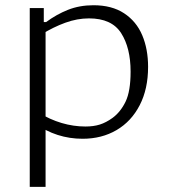

<svg xmlns="http://www.w3.org/2000/svg" viewBox="-20 -532 660 752"><path d="M158.5 200H96.5V-500.5H151.5V-442.5L158.5 -435.5ZM303.5 11.5Q252.5 11.5 205.8 -3.5Q159 -18.5 120.5 -47L132.5 -90.5Q175 -64 221.5 -50.2Q268 -36.5 314.5 -36.5Q346.5 -36.5 371 -44.2Q395.5 -52 420.5 -70Q452 -93 471.8 -133.8Q491.5 -174.5 491.5 -251.5Q491.5 -344.5 454.5 -402.2Q417.5 -460 328.5 -460Q282.5 -460 235.8 -443Q189 -426 143 -397.5L146 -445.5H160.5Q201 -475.5 246.2 -493.5Q291.5 -511.5 346 -511.5Q418 -511.5 466 -480Q514 -448.5 537 -394.2Q560 -340 560 -270Q560 -183.5 527.2 -120Q494.5 -56.5 436.5 -22.5Q378.5 11.5 303.5 11.5Z"/></svg>

Font: Monaspace Argon Var
Style: Regular
Weight: 400
Designer: Riley Cran and the Lettermatic Team
Version: Version 1.000 (Monaspace Argon Var)